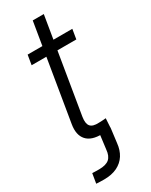

<svg xmlns="http://www.w3.org/2000/svg" viewBox="-224 -711 757 963"><g transform="rotate(-30 154.5 -230.0)"><path d="M24.4 203.6 33.7 147.5Q42 147.9 54.2 148.2Q66.4 148.4 73.2 148.4Q113.3 148.4 132.1 132.1Q150.9 115.7 153.8 79.6L164.6 -5.4H227.5L216.8 79.6Q212.9 118.2 195.1 146.2Q177.2 174.3 145.8 189.7Q114.3 205.1 69.3 205.1Q56.2 205.1 44.7 204.6Q33.2 204.1 24.4 203.6ZM309.1 -529.3 299.8 -473.1H41L50.3 -529.3ZM158.2 -665H222.2L132.3 -121.6Q126.5 -84.5 139.9 -68.6Q153.3 -52.7 189 -54.7Q197.8 -54.7 209 -55.4Q220.2 -56.2 230 -57.1L226.6 -1Q215.8 0.5 202.4 1.5Q189 2.4 176.3 2.4Q113.3 4.4 85.4 -26.9Q57.6 -58.1 67.4 -116.7Z"/></g></svg>

Font: Inter 24pt Light
Style: Italic
Weight: 300
Italic angle: -9.3988°
Designer: Rasmus Andersson
Foundry: rsms
Version: Version 4.001;git-66647c0bb